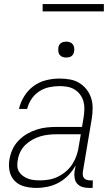

<svg xmlns="http://www.w3.org/2000/svg" viewBox="-20 -913 540 941"><path d="M158 8Q129 8 101 1Q73 -6 53.5 -25Q34 -44 27.5 -72Q21 -100 26 -130Q30 -155 40.5 -179Q51 -203 70 -223Q89 -243 112 -256.5Q135 -270 160 -278Q185 -286 210 -288.5Q235 -291 260 -291H382L390 -339Q393 -359 393.5 -378.5Q394 -398 389 -416Q384 -434 373 -449Q362 -464 346 -474Q330 -484 311 -487.5Q292 -491 272 -491Q247 -491 221 -485.5Q195 -480 172 -465Q149 -450 134 -427Q119 -404 113 -379H73Q80 -411 98.5 -441Q117 -471 145 -491.5Q173 -512 206.5 -520Q240 -528 272 -528Q298 -528 323 -523.5Q348 -519 368.5 -506.5Q389 -494 404 -475Q419 -456 426.5 -433Q434 -410 434 -384.5Q434 -359 430 -333L386 -71Q385 -62 386 -54Q387 -46 392 -40Q397 -34 405.5 -31.5Q414 -29 422 -29H435L434 8H415Q399 8 384 3.5Q369 -1 359 -12Q349 -23 346 -39Q343 -55 345 -71L351 -103Q337 -77 316 -55Q295 -33 269 -18.5Q243 -4 214.5 2Q186 8 158 8ZM177 -29Q199 -29 221.5 -33Q244 -37 265 -47.5Q286 -58 304.5 -74Q323 -90 335.5 -110Q348 -130 355.5 -152Q363 -174 366 -196L376 -255H260Q240 -255 219.5 -253Q199 -251 178.5 -245Q158 -239 139 -228.5Q120 -218 104.5 -203Q89 -188 79.5 -168.5Q70 -149 67 -128Q64 -113 65 -98Q66 -83 73.5 -71Q81 -59 93 -50.5Q105 -42 118.5 -37Q132 -32 147 -30.5Q162 -29 177 -29ZM305 -631Q295 -631 286.5 -634Q278 -637 272.5 -644Q267 -651 266 -660.5Q265 -670 266 -680Q267 -686 270 -692Q273 -698 279 -702Q285 -706 291.5 -707.5Q298 -709 304 -709Q314 -709 322.5 -706Q331 -703 336.5 -696Q342 -689 343.5 -679.5Q345 -670 343 -660Q342 -654 339 -648Q336 -642 330.5 -638Q325 -634 318 -632.5Q311 -631 305 -631ZM489 -857H189V-893H489Z"/></svg>

Font: Iosevka SS18 Extralight
Style: Italic
Weight: 200
Italic angle: -9°
Monospace: yes
Designer: Belleve Invis
Foundry: Belleve Invis
Version: Version 25.1.1; ttfautohint (v1.8.4)